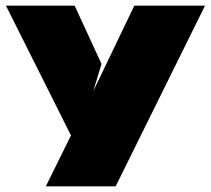

<svg xmlns="http://www.w3.org/2000/svg" viewBox="-20 -659 745 679"><path d="M705 -639H455L310 -337L339 -433L244 -639H1L231 -180L142 0H389Z"/></svg>

Font: Banana Brick
Style: Regular
Weight: 400
Designer: artmaker
Foundry: artmaker
Version: Version 4.000 2011 initial release